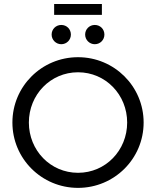

<svg xmlns="http://www.w3.org/2000/svg" viewBox="-20 -922 776 955"><path d="M249.3 -847.9H486.8V-902.1H249.3ZM284.7 -702.1C311.8 -702.1 332.6 -723.6 332.6 -750C332.6 -777.1 311.8 -797.9 284.7 -797.9C258.3 -797.9 236.8 -777.1 236.8 -750C236.8 -723.6 258.3 -702.1 284.7 -702.1ZM451.4 -702.1C478.5 -702.1 499.3 -723.6 499.3 -750C499.3 -777.1 478.5 -797.9 451.4 -797.9C425 -797.9 403.5 -777.1 403.5 -750C403.5 -723.6 425 -702.1 451.4 -702.1ZM368.1 12.5C548.6 12.5 694.4 -132.6 694.4 -312.5C694.4 -492.4 548.6 -637.5 368.1 -637.5C187.5 -637.5 41.7 -492.4 41.7 -312.5C41.7 -132.6 187.5 12.5 368.1 12.5ZM368.1 -62.5C230.6 -62.5 123.6 -174.3 123.6 -312.5C123.6 -450.7 230.6 -562.5 368.1 -562.5C505.6 -562.5 612.5 -450.7 612.5 -312.5C612.5 -174.3 505.6 -62.5 368.1 -62.5Z"/></svg>

Font: Afacad
Style: Regular
Weight: 400
Designer: Kristian Moeller
Foundry: Dicotype
Version: Version 1.000